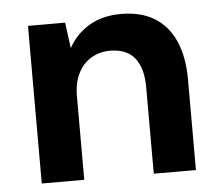

<svg xmlns="http://www.w3.org/2000/svg" viewBox="-43 -561 702 608"><g transform="rotate(-5 308.0 -256.5)"><path d="M66 0V-501H184L195 -419Q218 -462 260.5 -487.5Q303 -513 363 -513Q425 -513 468 -487Q511 -461 533.5 -410.5Q556 -360 556 -287V0H422V-275Q422 -335 396.5 -367.5Q371 -400 318 -400Q284 -400 257.5 -384Q231 -368 216 -338Q201 -308 201 -265V0Z"/></g></svg>

Font: DM Sans 17pt
Style: Bold
Weight: 700
Version: Version 4.004;gftools[0.9.30]